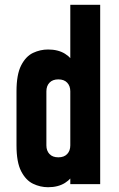

<svg xmlns="http://www.w3.org/2000/svg" viewBox="-20 -770 498 803"><path d="M181 13Q148.5 13 118.2 -1.5Q88 -16 68.5 -53.8Q49 -91.5 49 -162V-388Q49 -458.5 68.5 -496.5Q88 -534.5 118.2 -548.8Q148.5 -563 181 -563Q223 -563 251.8 -545.2Q280.5 -527.5 296 -495L274 -466V-750H399V0H274V-84L296 -55Q280.5 -23 251.8 -5Q223 13 181 13ZM224 -112Q248 -112 261 -125.8Q274 -139.5 274 -162V-388Q274 -410.5 261 -424.2Q248 -438 224 -438Q200 -438 187 -424.2Q174 -410.5 174 -388V-162Q174 -139.5 187 -125.8Q200 -112 224 -112Z"/></svg>

Font: Mohave Light
Style: Regular
Weight: 300
Designer: Gumpita Rahayu
Foundry: Tokotype
Version: Version 2.003